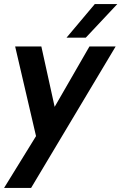

<svg xmlns="http://www.w3.org/2000/svg" viewBox="-41 -668 593 938"><path d="M135 -3 33 -441H161L226 -146L396 -441H524L111 250H-21ZM422 -648H532L378 -484H284Z"/></svg>

Font: Teachers SemiBold
Style: Italic
Weight: 600
Designer: Alfredo Marco Pradil & Chank Diesel
Version: Version 0.009